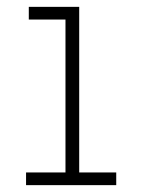

<svg xmlns="http://www.w3.org/2000/svg" viewBox="-20 -540 415 560"><path d="M56 0V-37H171V-483H64V-520H211V-37H319V0Z"/></svg>

Font: Zed Sans Extralight
Style: Regular
Weight: 200
Designer: Belleve Invis
Foundry: Belleve Invis
Version: Version 1.0.0; ttfautohint (v1.8.4)